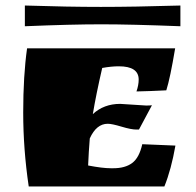

<svg xmlns="http://www.w3.org/2000/svg" viewBox="-20 -675 711 695"><path d="M70 -655Q227 -650 345 -650Q463 -650 633 -655V-580Q455 -587 346.5 -587Q238 -587 70 -580ZM415 -299 509 -293Q523 -293 530 -294L483 -206H474Q455 -206 420 -216.5Q385 -227 370 -227Q329 -227 305 -174Q301 -125 299 -76Q351 -66 381 -66H390Q433 -66 458.5 -85Q484 -104 495 -153L615 -148Q600 -62 575 0H84Q64 -135 64 -268Q64 -401 78 -500H614Q596 -392 582 -348Q523 -345 474 -344Q482 -367 482 -387Q482 -435 410 -435Q383 -435 350 -429Q328 -334 316 -262Q356 -299 415 -299Z"/></svg>

Font: Ruslan Display
Style: Regular
Weight: 400
Version: Version 1.000